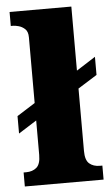

<svg xmlns="http://www.w3.org/2000/svg" viewBox="-54 -796 481 833"><g transform="rotate(-5 186.5 -380.0)"><path d="M20 0V-61H31Q59 -61 76.5 -76Q94 -91 94 -131V-281L15 -231V-307L94 -357V-643Q94 -668 81.5 -679.5Q69 -691 54 -695Q39 -699 31 -699H20V-760H289V-481L372 -534V-455L289 -403V-131Q289 -91 306.5 -76Q324 -61 352 -61H363V0Z"/></g></svg>

Font: Noto Serif Sinhala Black
Style: Regular
Weight: 900
Designer: Jelle Bosma - Monotype Design Team
Foundry: Monotype Imaging Inc.
Version: Version 2.007; ttfautohint (v1.8.4.7-5d5b)